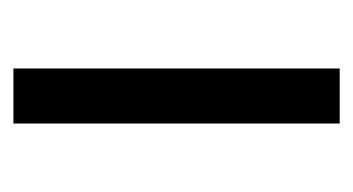

<svg xmlns="http://www.w3.org/2000/svg" viewBox="-140 -386 526 286"><g transform="rotate(-90 123.0 -243.0)"><path d="M82 0V-486H164V0Z"/></g></svg>

Font: SourceSansPro
Style: Book
Weight: 400
Designer: Paul D. Hunt
Foundry: Adobe Systems Incorporated
Version: Version 2.021;PS 2.000;hotconv 1.0.86;makeotf.lib2.5.63406